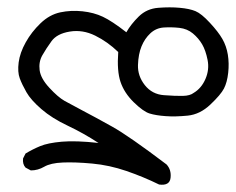

<svg xmlns="http://www.w3.org/2000/svg" viewBox="-20 -232 654 532"><path d="M420.9 279.3Q377 257.8 330.1 241.7Q283.2 225.6 235.4 221.2Q187.5 216.8 153.8 218.3Q120.1 219.7 102.5 230Q85 240.2 65.4 240.2L50.8 232.4Q42 222.7 43.9 207L50.8 193.4Q70.3 181.6 91.3 172.9Q112.3 164.1 151.4 160.6Q190.4 157.2 252.9 164.1Q210.9 136.7 167.5 116.2Q124 95.7 94.7 70.3Q65.4 44.9 53.2 23.4Q41 2 34.7 -15.1Q28.3 -32.2 31.7 -59.1Q35.2 -85.9 51.3 -114.7Q67.4 -143.6 92.3 -167.5Q117.2 -191.4 147 -197.8Q176.8 -204.1 208.5 -200.7Q240.2 -197.3 265.1 -185.5Q290 -173.8 330.1 -142.6Q342.8 -165 364.7 -186.5Q386.7 -208 418.9 -210.4Q451.2 -212.9 478 -210.4Q504.9 -208 521.5 -201.2Q538.1 -194.3 561.5 -168.9Q585 -143.6 596.2 -124Q607.4 -104.5 611.3 -80.6Q615.2 -56.6 612.3 -30.3Q609.4 -3.9 600.6 13.2Q591.8 30.3 563 57.6Q534.2 85 500 88.4Q465.8 91.8 439 89.8Q412.1 87.9 394.5 82.5Q377 77.1 350.6 51.3Q324.2 25.4 314 -4.9Q303.7 -35.2 307.6 -87.9Q278.3 -116.2 243.7 -133.3Q209 -150.4 173.3 -144.5Q137.7 -138.7 122.6 -117.7Q107.4 -96.7 97.2 -78.6Q86.9 -60.5 89.8 -37.6Q92.8 -14.6 116.7 11.2Q140.6 37.1 158.7 47.4Q176.8 57.6 210.4 75.2Q244.1 92.8 290.5 118.7Q336.9 144.5 441.4 223.6Q455.1 238.3 452.6 260.7Q450.2 283.2 420.9 279.3ZM516.6 25.4Q538.1 12.7 549.3 -13.2Q560.5 -39.1 555.2 -65.9Q549.8 -92.8 540 -109.4Q530.3 -126 514.6 -139.2Q499 -152.3 477.1 -154.8Q455.1 -157.2 433.6 -155.8Q412.1 -154.3 396.5 -139.6Q380.9 -125 372.1 -103.5Q363.3 -82 362.3 -51.8Q361.3 -21.5 381.3 3.9Q401.4 29.3 434.1 31.7Q466.8 34.2 486.8 33.7Q506.8 33.2 516.6 25.4Z"/></svg>

Font: JasonHandwriting2
Style: Regular
Weight: 400
Version: Version 1.05.10